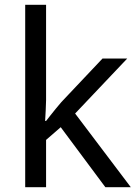

<svg xmlns="http://www.w3.org/2000/svg" viewBox="-20 -780 574 800"><path d="M172 -363Q172 -347 170.5 -321Q169 -295 168 -276H172Q178 -284 190 -299Q202 -314 214.5 -329.5Q227 -345 236 -355L407 -536H510L293 -307L525 0H419L233 -250L172 -197V0H85V-760H172Z"/></svg>

Font: Noto Sans Malayalam
Style: Regular
Weight: 400
Designer: Jelle Bosma - Monotype Design Team
Foundry: Monotype Imaging Inc.
Version: Version 2.103